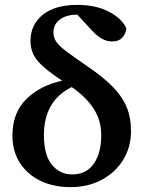

<svg xmlns="http://www.w3.org/2000/svg" viewBox="-20 -754 599 787"><path d="M269 13Q199 13 145.5 -13Q92 -39 61.5 -86.5Q31 -134 31 -198Q31 -292 88 -348Q145 -404 235 -423Q166 -468 135.5 -503Q105 -538 105 -586Q105 -653 155.5 -693.5Q206 -734 297 -734Q372 -734 425.5 -706.5Q479 -679 498 -638Q495 -614 480.5 -599Q466 -584 440 -584Q419 -584 399 -594.5Q379 -605 354 -632L297 -694Q252 -694 225.5 -674Q199 -654 199 -621Q199 -600 210.5 -583Q222 -566 252.5 -543Q283 -520 340 -481Q402 -439 441 -399.5Q480 -360 498.5 -316.5Q517 -273 517 -217Q517 -151 485 -99Q453 -47 397 -17Q341 13 269 13ZM160 -200Q160 -119 192.5 -79Q225 -39 276 -39Q334 -39 364.5 -83Q395 -127 395 -199Q395 -262 363 -310Q331 -358 274 -397Q160 -341 160 -200Z"/></svg>

Font: Source Serif 4 SmText Semibold
Style: Regular
Weight: 600
Designer: Frank Grießhammer
Foundry: Adobe
Version: Version 4.005;hotconv 1.1.0;makeotfexe 2.6.0